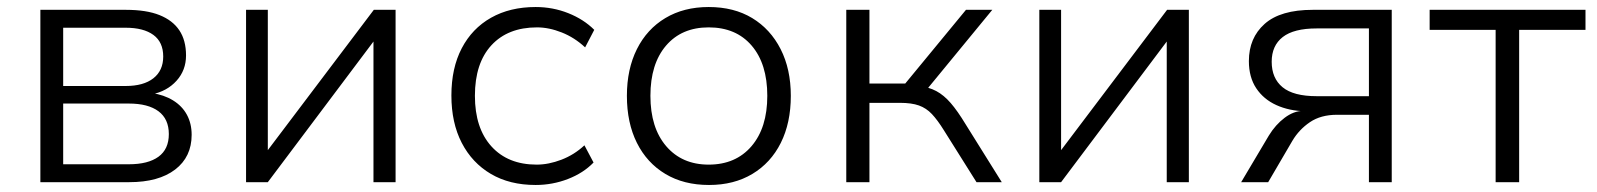

<svg xmlns="http://www.w3.org/2000/svg" viewBox="-20 -519 4549 547"><path d="M95 0V-491H339Q397 -491 434.5 -476Q472 -461 491 -432.5Q510 -404 510 -361Q510 -319 483 -289Q456 -259 412 -250V-254Q447 -249 473 -233Q499 -217 512.5 -192Q526 -167 526 -135Q526 -72 479 -36Q432 0 348 0ZM160 -51H347Q402 -51 431.5 -72.5Q461 -94 461 -137Q461 -180 431.5 -202Q402 -224 347 -224H160ZM160 -274H338Q389 -274 417 -296Q445 -318 445 -358Q445 -399 417 -419.5Q389 -440 338 -440H160Z M681 0V-491H743V-78H733L1045 -491H1107V0H1044V-414H1054L743 0Z M1506 8Q1432 8 1378.5 -23.5Q1325 -55 1295.5 -112Q1266 -169 1266 -247Q1266 -325 1295.5 -381.5Q1325 -438 1379 -468.5Q1433 -499 1506 -499Q1555 -499 1599 -481.5Q1643 -464 1673 -434L1647 -384Q1617 -412 1580.5 -426.5Q1544 -441 1510 -441Q1427 -441 1380 -390Q1333 -339 1333 -246Q1333 -154 1380 -102Q1427 -50 1509 -50Q1543 -50 1579.5 -64Q1616 -78 1645 -105L1671 -56Q1642 -26 1598 -9Q1554 8 1506 8Z M2000 8Q1928 8 1875.5 -23.5Q1823 -55 1794.5 -112Q1766 -169 1766 -246Q1766 -322 1794.5 -379Q1823 -436 1875.5 -467.5Q1928 -499 1999 -499Q2071 -499 2123 -467.5Q2175 -436 2204 -379Q2233 -322 2233 -246Q2233 -169 2204.5 -112Q2176 -55 2123.5 -23.5Q2071 8 2000 8ZM1999 -50Q2076 -50 2121 -102.5Q2166 -155 2166 -246Q2166 -337 2121.5 -389Q2077 -441 1999 -441Q1922 -441 1877.5 -389Q1833 -337 1833 -246Q1833 -155 1878 -102.5Q1923 -50 1999 -50Z M2391 0V-491H2457V-281H2559L2732 -491H2807L2613 -255L2595 -275Q2626 -271 2647.5 -259.5Q2669 -248 2688.5 -225.5Q2708 -203 2731 -165L2834 0H2762L2669 -148Q2651 -177 2635 -194Q2619 -211 2598 -218.5Q2577 -226 2544 -226H2457V0Z M2941 0V-491H3003V-78H2993L3305 -491H3367V0H3304V-414H3314L3003 0Z M3516 0 3595 -133Q3614 -164 3640 -183.5Q3666 -203 3692 -203H3699V-202Q3653 -203 3616.5 -219.5Q3580 -236 3559 -267.5Q3538 -299 3538 -345Q3538 -411 3583 -451Q3628 -491 3720 -491H3945V0H3880V-192H3789Q3743 -192 3712 -171Q3681 -150 3662 -118L3593 0ZM3731 -245H3880V-438H3731Q3666 -438 3634.5 -413.5Q3603 -389 3603 -343Q3603 -296 3634 -270.5Q3665 -245 3731 -245Z M4241 0V-434H4053V-491H4497V-434H4308V0Z"/></svg>

Font: Nunito Sans 9pt Light
Style: Regular
Weight: 300
Version: Version 3.101;gftools[0.9.27]